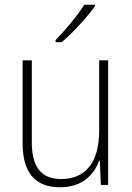

<svg xmlns="http://www.w3.org/2000/svg" viewBox="-20 -785 562 815"><path d="M383 -758V-765H338C309 -719 259 -659 216 -615V-606H242C290 -646 350 -713 383 -758ZM439 -529H401V-232C401 -91 340 -25 239 -25C158 -25 115 -73 115 -182V-529H76V-176C76 -53 129 10 235 10C330 10 379 -44 401 -103H404L408 0H439Z"/></svg>

Font: Noto Sans Myanmar UI SemiCondensed ExtraLight
Style: Regular
Weight: 200
Width: 4
Designer: Monotype Design Team
Foundry: Monotype Imaging Inc.
Version: Version 2.103